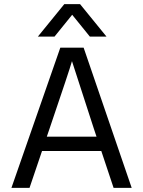

<svg xmlns="http://www.w3.org/2000/svg" viewBox="-20 -903 688 923"><path d="M218 -284 205 -246H444L431 -285L326 -609Q314 -566 218 -284ZM122 0H35L270 -674H382L613 0H526L467 -177H182ZM242 -727H162L289 -883H365L492 -727H412L327 -832Z"/></svg>

Font: Hind Guntur
Style: Regular
Weight: 400
Version: Version 1.000;PS 1.0;hotconv 1.0.86;makeotf.lib2.5.63406; tt